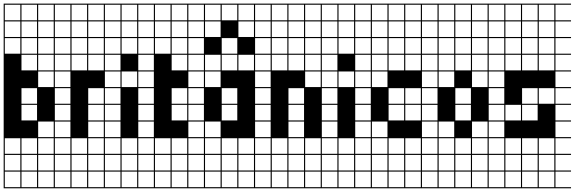

<svg xmlns="http://www.w3.org/2000/svg" viewBox="-20 -747 3131 1046"><path d="M363.6 278.8H0V187.9H6.1V272.7H90.9V187.9H0V-727.3H363.6V-721.2H278.8V-636.4H363.6V-630.3H278.8V-545.5H363.6V-539.4H278.8V-454.5H363.6V-448.5H278.8V-363.6H363.6V-357.6H278.8V-272.7H363.6V-266.7H278.8V-181.8H363.6V-175.8H278.8V-90.9H363.6V-84.8H278.8V0H363.6V6.1H278.8V90.9H363.6V97H278.8V181.8H363.6V187.9H278.8V272.7H363.6ZM187.9 -636.4H272.7V-721.2H187.9ZM6.1 -636.4H90.9V-721.2H6.1ZM97 -636.4H181.8V-721.2H97ZM187.9 -545.5H272.7V-630.3H187.9ZM6.1 -545.5H90.9V-630.3H6.1ZM97 -545.5H181.8V-630.3H97ZM187.9 -454.5H272.7V-539.4H187.9ZM6.1 -454.5H90.9V-539.4H6.1ZM97 -454.5H181.8V-539.4H97ZM187.9 -363.6H272.7V-448.5H187.9ZM97 -363.6H181.8V-448.5H97ZM187.9 -272.7H272.7V-357.6H187.9ZM97 -181.8H181.8V-266.7H97ZM97 -90.9H181.8V-175.8H97ZM187.9 0H272.7V-84.8H187.9ZM187.9 90.9H272.7V6.1H187.9ZM97 90.9H181.8V6.1H97ZM6.1 90.9H90.9V6.1H6.1ZM97 181.8H181.8V97H97ZM6.1 181.8H90.9V97H6.1ZM272.7 97H187.9V181.8H272.7ZM181.8 272.7V187.9H97V272.7ZM272.7 272.7V187.9H187.9V272.7Z M636.4 278.8H363.6V187.9H369.7V272.7H454.5V187.9H460.6V272.7H545.5V187.9H363.6V-727.3H636.4V-721.2H551.5V-636.4H636.4V-630.3H551.5V-545.5H636.4V-539.4H551.5V-454.5H636.4V-448.5H551.5V-363.6H636.4V-357.6H551.5V-272.7H636.4V-266.7H551.5V-181.8H636.4V-175.8H551.5V-90.9H636.4V-84.8H551.5V0H636.4V6.1H551.5V90.9H636.4V97H551.5V181.8H636.4V187.9H551.5V272.7H636.4ZM454.5 -636.4V-721.2H369.7V-636.4ZM460.6 -636.4H545.5V-721.2H460.6ZM369.7 -545.5H454.5V-630.3H369.7ZM460.6 -545.5H545.5V-630.3H460.6ZM369.7 -454.5H454.5V-539.4H369.7ZM460.6 -454.5H545.5V-539.4H460.6ZM369.7 -363.6H454.5V-448.5H369.7ZM460.6 -363.6H545.5V-448.5H460.6ZM460.6 -181.8H545.5V-266.7H460.6ZM460.6 -90.9H545.5V-175.8H460.6ZM460.6 0H545.5V-84.8H460.6ZM369.7 90.9H454.5V6.1H369.7ZM460.6 90.9H545.5V6.1H460.6ZM369.7 181.8H454.5V97H369.7ZM460.6 181.8H545.5V97H460.6Z M636.4 278.8V187.9H642.4V272.7H727.3V187.9H636.4V-727.3H818.2V-721.2H733.3V-636.4H818.2V-630.3H733.3V-545.5H818.2V-539.4H733.3V-454.5H818.2V-448.5H733.3V-363.6H818.2V-357.6H733.3V-272.7H818.2V-266.7H733.3V-181.8H818.2V-175.8H733.3V-90.9H818.2V-84.8H733.3V0H818.2V6.1H733.3V90.9H818.2V97H733.3V181.8H818.2V187.9H733.3V272.7H818.2V278.8ZM642.4 -636.4H727.3V-721.2H642.4ZM642.4 -545.5H727.3V-630.3H642.4ZM642.4 -454.5H727.3V-539.4H642.4ZM642.4 -272.7H727.3V-357.6H642.4ZM642.4 90.9H727.3V6.1H642.4ZM727.3 97H642.4V181.8H727.3Z M1090.9 278.8H818.2V187.9H824.2V272.7H909.1V187.9H915.2V272.7H1000V187.9H818.2V-727.3H1090.9V-721.2H1006.1V-636.4H1090.9V-630.3H1006.1V-545.5H1090.9V-539.4H1006.1V-454.5H1090.9V-448.5H1006.1V-363.6H1090.9V-357.6H1006.1V-272.7H1090.9V-266.7H1006.1V-181.8H1090.9V-175.8H1006.1V-90.9H1090.9V-84.8H1006.1V0H1090.9V6.1H1006.1V90.9H1090.9V97H1006.1V181.8H1090.9V187.9H1006.1V272.7H1090.9ZM909.1 -636.4V-721.2H824.2V-636.4ZM915.2 -636.4H1000V-721.2H915.2ZM915.2 -545.5H1000V-630.3H915.2ZM824.2 -545.5H909.1V-630.3H824.2ZM915.2 -454.5H1000V-539.4H915.2ZM824.2 -454.5H909.1V-539.4H824.2ZM915.2 -363.6H1000V-448.5H915.2ZM915.2 -181.8H1000V-266.7H915.2ZM915.2 -90.9H1000V-175.8H915.2ZM915.2 90.9H1000V6.1H915.2ZM824.2 90.9H909.1V6.1H824.2ZM915.2 181.8H1000V97H915.2ZM824.2 181.8H909.1V97H824.2Z M1454.5 278.8H1090.9V187.9H1097V272.7H1181.8V187.9H1187.9V272.7H1272.7V187.9H1278.8V272.7H1363.6V187.9H1090.9V-727.3H1454.5V-721.2H1369.7V-636.4H1454.5V-630.3H1369.7V-545.5H1454.5V-539.4H1369.7V-454.5H1454.5V-448.5H1369.7V-363.6H1454.5V-357.6H1369.7V-272.7H1454.5V-266.7H1369.7V-181.8H1454.5V-175.8H1369.7V-90.9H1454.5V-84.8H1369.7V0H1454.5V6.1H1369.7V90.9H1454.5V97H1369.7V181.8H1454.5V187.9H1369.7V272.7H1454.5ZM1187.9 -636.4H1272.7V-721.2H1187.9ZM1278.8 -636.4H1363.6V-721.2H1278.8ZM1097 -636.4H1181.8V-721.2H1097ZM1278.8 -545.5H1363.6V-630.3H1278.8ZM1187.9 -545.5H1272.7V-630.3H1187.9ZM1097 -545.5H1181.8V-630.3H1097ZM1278.8 -454.5H1363.6V-539.4H1278.8ZM1187.9 -454.5H1272.7V-539.4H1187.9ZM1097 -454.5H1181.8V-539.4H1097ZM1278.8 -363.6H1363.6V-448.5H1278.8ZM1097 -363.6H1181.8V-448.5H1097ZM1187.9 -363.6H1272.7V-448.5H1187.9ZM1097 -272.7H1181.8V-357.6H1097ZM1187.9 -181.8H1272.7V-266.7H1187.9ZM1187.9 -90.9H1272.7V-175.8H1187.9ZM1097 0H1181.8V-84.8H1097ZM1187.9 90.9H1272.7V6.1H1187.9ZM1278.8 90.9H1363.6V6.1H1278.8ZM1097 90.9H1181.8V6.1H1097ZM1187.9 181.8H1272.7V97H1187.9ZM1097 181.8H1181.8V97H1097ZM1363.6 97H1278.8V181.8H1363.6ZM1090.9 -545.5H1181.8V-454.5H1090.9ZM1181.8 -636.4H1272.7V-545.5H1181.8ZM1272.7 -545.5H1363.6V-454.5H1272.7Z M1818.2 278.8H1454.5V187.9H1460.6V272.7H1545.5V187.9H1551.5V272.7H1636.4V187.9H1642.4V272.7H1727.3V187.9H1454.5V-727.3H1818.2V-721.2H1733.3V-636.4H1818.2V-630.3H1733.3V-545.5H1818.2V-539.4H1733.3V-454.5H1818.2V-448.5H1733.3V-363.6H1818.2V-357.6H1733.3V-272.7H1818.2V-266.7H1733.3V-181.8H1818.2V-175.8H1733.3V-90.9H1818.2V-84.8H1733.3V0H1818.2V6.1H1733.3V90.9H1818.2V97H1733.3V181.8H1818.2V187.9H1733.3V272.7H1818.2ZM1545.5 -636.4V-721.2H1460.6V-636.4ZM1551.5 -636.4H1636.4V-721.2H1551.5ZM1642.4 -636.4H1727.3V-721.2H1642.4ZM1460.6 -545.5H1545.5V-630.3H1460.6ZM1551.5 -545.5H1636.4V-630.3H1551.5ZM1642.4 -545.5H1727.3V-630.3H1642.4ZM1460.6 -454.5H1545.5V-539.4H1460.6ZM1551.5 -454.5H1636.4V-539.4H1551.5ZM1642.4 -454.5H1727.3V-539.4H1642.4ZM1460.6 -363.6H1545.5V-448.5H1460.6ZM1551.5 -363.6H1636.4V-448.5H1551.5ZM1642.4 -363.6H1727.3V-448.5H1642.4ZM1642.4 -272.7H1727.3V-357.6H1642.4ZM1551.5 -181.8H1636.4V-266.7H1551.5ZM1551.5 -90.9H1636.4V-175.8H1551.5ZM1551.5 0H1636.4V-84.8H1551.5ZM1642.4 90.9H1727.3V6.1H1642.4ZM1551.5 90.9H1636.4V6.1H1551.5ZM1460.6 90.9H1545.5V6.1H1460.6ZM1551.5 181.8H1636.4V97H1551.5ZM1460.6 181.8H1545.5V97H1460.6ZM1642.4 181.8H1727.3V97H1642.4Z M1818.2 278.8V187.9H1824.2V272.7H1909.1V187.9H1818.2V-727.3H2000V-721.2H1915.2V-636.4H2000V-630.3H1915.2V-545.5H2000V-539.4H1915.2V-454.5H2000V-448.5H1915.2V-363.6H2000V-357.6H1915.2V-272.7H2000V-266.7H1915.2V-181.8H2000V-175.8H1915.2V-90.9H2000V-84.8H1915.2V0H2000V6.1H1915.2V90.9H2000V97H1915.2V181.8H2000V187.9H1915.2V272.7H2000V278.8ZM1824.2 -636.4H1909.1V-721.2H1824.2ZM1824.2 -545.5H1909.1V-630.3H1824.2ZM1824.2 -454.5H1909.1V-539.4H1824.2ZM1824.2 -272.7H1909.1V-357.6H1824.2ZM1824.2 90.9H1909.1V6.1H1824.2ZM1909.1 97H1824.2V181.8H1909.1Z M2363.6 278.8H2000V187.9H2006.1V272.7H2090.9V187.9H2097V272.7H2181.8V187.9H2187.9V272.7H2272.7V187.9H2000V-727.3H2363.6V-721.2H2278.8V-636.4H2363.6V-630.3H2278.8V-545.5H2363.6V-539.4H2278.8V-454.5H2363.6V-448.5H2278.8V-363.6H2363.6V-357.6H2278.8V-272.7H2363.6V-266.7H2278.8V-181.8H2363.6V-175.8H2278.8V-90.9H2363.6V-84.8H2278.8V0H2363.6V6.1H2278.8V90.9H2363.6V97H2278.8V181.8H2363.6V187.9H2278.8V272.7H2363.6ZM2187.9 -636.4H2272.7V-721.2H2187.9ZM2097 -636.4H2181.8V-721.2H2097ZM2006.1 -636.4H2090.9V-721.2H2006.1ZM2097 -545.5H2181.8V-630.3H2097ZM2187.9 -545.5H2272.7V-630.3H2187.9ZM2006.1 -545.5H2090.9V-630.3H2006.1ZM2187.9 -454.5H2272.7V-539.4H2187.9ZM2097 -454.5H2181.8V-539.4H2097ZM2006.1 -454.5H2090.9V-539.4H2006.1ZM2187.9 -363.6H2272.7V-448.5H2187.9ZM2006.1 -363.6H2090.9V-448.5H2006.1ZM2097 -363.6H2181.8V-448.5H2097ZM2006.1 -272.7H2090.9V-357.6H2006.1ZM2097 -181.8H2181.8V-266.7H2097ZM2187.9 -181.8H2272.7V-266.7H2187.9ZM2097 -90.9H2181.8V-175.8H2097ZM2187.9 -90.9H2272.7V-175.8H2187.9ZM2006.1 0H2090.9V-84.8H2006.1ZM2097 90.9H2181.8V6.1H2097ZM2187.9 90.9H2272.7V6.1H2187.9ZM2006.1 90.9H2090.9V6.1H2006.1ZM2097 181.8H2181.8V97H2097ZM2006.1 181.8H2090.9V97H2006.1ZM2272.7 97H2187.9V181.8H2272.7Z M2727.3 278.8H2363.6V187.9H2369.7V272.7H2454.5V187.9H2363.6V-727.3H2727.3V-721.2H2642.4V-636.4H2727.3V-630.3H2642.4V-545.5H2727.3V-539.4H2642.4V-454.5H2727.3V-448.5H2642.4V-363.6H2727.3V-357.6H2642.4V-272.7H2727.3V-266.7H2642.4V-181.8H2727.3V-175.8H2642.4V-90.9H2727.3V-84.8H2642.4V0H2727.3V6.1H2642.4V90.9H2727.3V97H2642.4V181.8H2727.3V187.9H2642.4V272.7H2727.3ZM2454.5 -636.4V-721.2H2369.7V-636.4ZM2551.5 -636.4H2636.4V-721.2H2551.5ZM2460.6 -636.4H2545.5V-721.2H2460.6ZM2551.5 -545.5H2636.4V-630.3H2551.5ZM2369.7 -545.5H2454.5V-630.3H2369.7ZM2460.6 -545.5H2545.5V-630.3H2460.6ZM2460.6 -454.5H2545.5V-539.4H2460.6ZM2551.5 -454.5H2636.4V-539.4H2551.5ZM2369.7 -454.5H2454.5V-539.4H2369.7ZM2551.5 -363.6H2636.4V-448.5H2551.5ZM2369.7 -363.6H2454.5V-448.5H2369.7ZM2460.6 -363.6H2545.5V-448.5H2460.6ZM2369.7 -272.7H2454.5V-357.6H2369.7ZM2551.5 -272.7H2636.4V-357.6H2551.5ZM2460.6 -181.8H2545.5V-266.7H2460.6ZM2460.6 -90.9H2545.5V-175.8H2460.6ZM2551.5 0H2636.4V-84.8H2551.5ZM2369.7 0H2454.5V-84.8H2369.7ZM2460.6 90.9H2545.5V6.1H2460.6ZM2551.5 90.9H2636.4V6.1H2551.5ZM2369.7 90.9H2454.5V6.1H2369.7ZM2369.7 181.8H2454.5V97H2369.7ZM2460.6 181.8H2545.5V97H2460.6ZM2551.5 181.8H2636.4V97H2551.5ZM2545.5 272.7V187.9H2460.6V272.7ZM2636.4 272.7V187.9H2551.5V272.7Z M3090.9 278.8H2727.3V187.9H2733.3V272.7H2818.2V187.9H2824.2V272.7H2909.1V187.9H2915.2V272.7H3000V187.9H2727.3V-727.3H3090.9V-721.2H3006.1V-636.4H3090.9V-630.3H3006.1V-545.5H3090.9V-539.4H3006.1V-454.5H3090.9V-448.5H3006.1V-363.6H3090.9V-357.6H3006.1V-272.7H3090.9V-266.7H3006.1V-181.8H3090.9V-175.8H3006.1V-90.9H3090.9V-84.8H3006.1V0H3090.9V6.1H3006.1V90.9H3090.9V97H3006.1V181.8H3090.9V187.9H3006.1V272.7H3090.9ZM2818.2 -636.4V-721.2H2733.3V-636.4ZM2915.2 -636.4H3000V-721.2H2915.2ZM2824.2 -636.4H2909.1V-721.2H2824.2ZM2733.3 -545.5H2818.2V-630.3H2733.3ZM2824.2 -545.5H2909.1V-630.3H2824.2ZM2915.2 -545.5H3000V-630.3H2915.2ZM2733.3 -454.5H2818.2V-539.4H2733.3ZM2824.2 -454.5H2909.1V-539.4H2824.2ZM2915.2 -454.5H3000V-539.4H2915.2ZM2733.3 -363.6H2818.2V-448.5H2733.3ZM2824.2 -363.6H2909.1V-448.5H2824.2ZM2915.2 -363.6H3000V-448.5H2915.2ZM2824.2 -181.8H2909.1V-266.7H2824.2ZM2915.2 -181.8H3000V-266.7H2915.2ZM2733.3 -90.9H2818.2V-175.8H2733.3ZM2824.2 -90.9H2909.1V-175.8H2824.2ZM2915.2 90.9H3000V6.1H2915.2ZM2824.2 90.9H2909.1V6.1H2824.2ZM2733.3 90.9H2818.2V6.1H2733.3ZM2824.2 181.8H2909.1V97H2824.2ZM2733.3 181.8H2818.2V97H2733.3ZM2915.2 181.8H3000V97H2915.2Z"/></svg>

Font: Micro 5 Charted
Style: Regular
Weight: 400
Designer: Sarah Cadigan-Fried
Version: Version 1.000; ttfautohint (v1.8.4.7-5d5b)